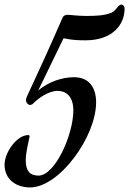

<svg xmlns="http://www.w3.org/2000/svg" viewBox="-50 -803 567 843"><path d="M326 -626C445 -626 497 -696 497 -764C497 -781 485 -783 484 -783C467 -783 462 -757 439 -747C407 -734 367 -733 328 -733C291 -733 260 -738 245 -738C234 -738 227 -731 225 -726C104 -449 64 -377 64 -366C64 -352 71 -345 80 -342C83 -342 91 -344 93 -346C119 -373 164 -404 203 -404C237 -404 272 -383 272 -318C272 -212 192 -32 119 -32C81 -32 63 -53 63 -100C63 -135 77 -186 80 -204C80 -207 78 -210 74 -210C24 -210 -30 -134 -30 -80C-30 -14 22 20 82 20C210 20 372 -202 372 -354C372 -416 343 -464 275 -464C223 -464 163 -444 118 -406L229 -635C270 -626 302 -626 326 -626Z"/></svg>

Font: Mervale Script
Style: Regular
Weight: 400
Designer: Astigmatic (AOETI)
Foundry: Astigmatic (AOETI)
Version: Version 1.000